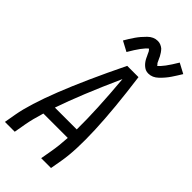

<svg xmlns="http://www.w3.org/2000/svg" viewBox="-295 -1042 1119 1119"><g transform="rotate(45 265.0 -482.5)"><path d="M-4 0 9 -74Q44 -273 269 -735H362Q424 -273 389 -74L376 0H295L308 -74Q317 -125 321 -193H120Q99 -124 90 -74L77 0ZM143 -265H323Q325 -425 304 -661Q198 -425 143 -265ZM209 -789 147 -822Q164 -852 184 -881Q204 -910 231.5 -937Q259 -964 292 -964Q298 -964 304.5 -963Q311 -962 316.5 -959.5Q322 -957 327.5 -954Q333 -951 337.5 -947Q342 -943 345.5 -938Q349 -933 353 -928L359 -918L365 -908L370 -897Q373 -891 375.5 -885.5Q378 -880 380.5 -874.5Q383 -869 388 -865Q391 -862 392 -858Q421 -879 472 -965L534 -932Q516 -902 496.5 -873Q477 -844 449 -817Q421 -790 388 -790Q382 -790 375.5 -791Q369 -792 363.5 -794.5Q358 -797 353 -800.5Q348 -804 343.5 -808Q339 -812 335 -816.5Q331 -821 327.5 -826Q324 -831 321 -836Q318 -841 315.5 -846.5Q313 -852 310.5 -857.5Q308 -863 305 -868.5Q302 -874 300 -879.5Q298 -885 293 -890Q290 -893 288 -896Q259 -875 209 -789Z"/></g></svg>

Font: Iosevka SS08
Style: Italic
Weight: 400
Italic angle: -10°
Monospace: yes
Designer: Belleve Invis
Foundry: Belleve Invis
Version: 2.1.0; ttfautohint (v1.8.2)